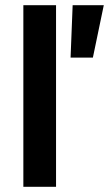

<svg xmlns="http://www.w3.org/2000/svg" viewBox="-20 -720 420 740"><path d="M70 0V-700H196V0ZM252 -498 260 -700H380L338 -498Z"/></svg>

Font: Space Grotesk
Style: Bold
Weight: 700
Designer: Florian Karsten
Foundry: Florian Karsten
Version: Version 2.000